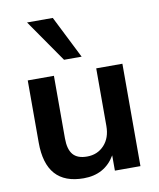

<svg xmlns="http://www.w3.org/2000/svg" viewBox="-85 -826 750 903"><g transform="rotate(-10 289.5 -374.0)"><path d="M242 10Q62 10 62 -192V-489H187V-190Q187 -138 208 -113Q229 -88 275 -88Q325 -88 357 -122.5Q389 -157 389 -214V-489H514V0H392V-73Q343 10 242 10ZM247 -555 106 -758H229L331 -555Z"/></g></svg>

Font: Nunito Sans
Style: Bold
Weight: 700
Designer: Vernon Adams
Foundry: Vernon Adams
Version: Version 3.101; ttfautohint (v1.8.4.7-5d5b);gftools[0.9.27]